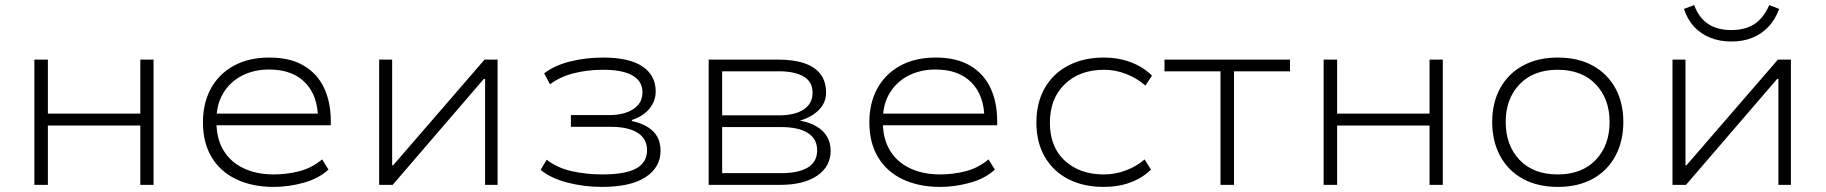

<svg xmlns="http://www.w3.org/2000/svg" viewBox="-20 -726 7169 754"><path d="M115 0V-492H168V-280H531V-492H583V0H531V-233H168V0Z M1054 8Q972 8 909 -21.5Q846 -51 811.5 -108Q777 -165 777 -246Q777 -321 808 -378Q839 -435 897.5 -467.5Q956 -500 1038 -500Q1119 -500 1172.5 -468.5Q1226 -437 1252.5 -381Q1279 -325 1279 -250V-234H810V-280H1255L1229 -257Q1229 -350 1178.5 -401.5Q1128 -453 1037 -453Q978 -453 931.5 -429.5Q885 -406 857.5 -361.5Q830 -317 830 -255V-247Q830 -181 858 -135Q886 -89 937 -65Q988 -41 1055 -41Q1106 -41 1155 -53.5Q1204 -66 1245 -100L1270 -60Q1232 -25 1173 -8.5Q1114 8 1054 8Z M1469 0V-492H1520V-77H1524L1883 -492H1934V0H1885V-416H1880L1522 0Z M2344 8Q2272 8 2206.5 -9.5Q2141 -27 2103 -59L2127 -99Q2167 -67 2224.5 -54Q2282 -41 2345 -41Q2436 -41 2478.5 -64.5Q2521 -88 2521 -136Q2521 -181 2484 -204.5Q2447 -228 2378 -228H2222V-274H2371Q2431 -274 2467 -297.5Q2503 -321 2503 -364Q2503 -407 2464 -429.5Q2425 -452 2348 -452Q2288 -452 2234 -438.5Q2180 -425 2140 -395L2117 -438Q2157 -469 2218.5 -484.5Q2280 -500 2349 -500Q2451 -500 2503 -465Q2555 -430 2555 -367Q2555 -330 2531 -300Q2507 -270 2462 -255L2461 -251Q2501 -242 2526 -225.5Q2551 -209 2562.5 -186.5Q2574 -164 2574 -134Q2574 -69 2515.5 -30.5Q2457 8 2344 8Z M2763 0V-492H3034Q3097 -492 3139 -477.5Q3181 -463 3202.5 -434.5Q3224 -406 3224 -362Q3224 -323 3196 -294.5Q3168 -266 3123 -253V-252Q3161 -245 3187.5 -229Q3214 -213 3228 -189Q3242 -165 3242 -134Q3242 -72 3189 -36Q3136 0 3044 0ZM2816 -46H3048Q3115 -46 3152 -68Q3189 -90 3189 -136Q3189 -181 3152 -204Q3115 -227 3048 -227H2816ZM2816 -273H3039Q3101 -273 3136 -296Q3171 -319 3171 -362Q3171 -405 3136 -425.5Q3101 -446 3039 -446H2816Z M3671 8Q3589 8 3526 -21.5Q3463 -51 3428.5 -108Q3394 -165 3394 -246Q3394 -321 3425 -378Q3456 -435 3514.5 -467.5Q3573 -500 3655 -500Q3736 -500 3789.5 -468.5Q3843 -437 3869.5 -381Q3896 -325 3896 -250V-234H3427V-280H3872L3846 -257Q3846 -350 3795.5 -401.5Q3745 -453 3654 -453Q3595 -453 3548.5 -429.5Q3502 -406 3474.5 -361.5Q3447 -317 3447 -255V-247Q3447 -181 3475 -135Q3503 -89 3554 -65Q3605 -41 3672 -41Q3723 -41 3772 -53.5Q3821 -66 3862 -100L3887 -60Q3849 -25 3790 -8.5Q3731 8 3671 8Z M4314 8Q4235 8 4175.5 -22.5Q4116 -53 4083 -110Q4050 -167 4050 -244Q4050 -323 4083 -380.5Q4116 -438 4176 -469Q4236 -500 4315 -500Q4372 -500 4421 -481.5Q4470 -463 4504 -429L4478 -390Q4445 -419 4402.5 -435.5Q4360 -452 4316 -452Q4220 -452 4161.5 -395.5Q4103 -339 4103 -244Q4103 -149 4161.5 -95Q4220 -41 4315 -41Q4360 -41 4402 -57Q4444 -73 4475 -100L4500 -60Q4468 -28 4420.5 -10Q4373 8 4314 8Z M4773 0V-446H4553V-492H5046V-446H4826V0Z M5178 0V-492H5231V-280H5594V-492H5646V0H5594V-233H5231V0Z M6098 8Q6019 8 5961 -23.5Q5903 -55 5871.5 -113Q5840 -171 5840 -247Q5840 -323 5871.5 -380Q5903 -437 5961 -468.5Q6019 -500 6097 -500Q6177 -500 6234.5 -468.5Q6292 -437 6323.5 -380Q6355 -323 6355 -247Q6355 -171 6323.5 -113Q6292 -55 6234.5 -23.5Q6177 8 6098 8ZM6097 -41Q6192 -41 6246.5 -98Q6301 -155 6301 -247Q6301 -338 6246.5 -395Q6192 -452 6097 -452Q6002 -452 5947.5 -395Q5893 -338 5893 -247Q5893 -155 5947.5 -98Q6002 -41 6097 -41Z M6548 0V-492H6599V-77H6603L6962 -492H7013V0H6964V-416H6959L6601 0ZM6779 -563Q6733 -563 6696 -578Q6659 -593 6633 -621Q6607 -649 6593 -691L6633 -706Q6652 -656 6688 -632Q6724 -608 6779 -608Q6833 -608 6869 -631Q6905 -654 6928 -706L6967 -691Q6951 -648 6924 -620Q6897 -592 6861 -577.5Q6825 -563 6779 -563Z"/></svg>

Font: Nunito Sans 7pt SemiExpanded ExtraLight
Style: Regular
Weight: 250
Width: 6
Designer: Vernon Adams
Foundry: Vernon Adams
Version: Version 3.101;gftools[0.9.27]